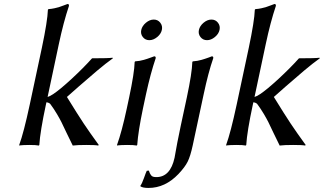

<svg xmlns="http://www.w3.org/2000/svg" viewBox="-20 -718 1604 951"><path d="M127.4 -200.2 187.5 -481.9Q215.3 -613.8 217.3 -669.9L220.2 -672.9Q234.9 -673.8 249.5 -677Q264.2 -680.2 271.2 -682.4Q278.3 -684.6 294.9 -690.9Q311.5 -697.3 314.5 -698.2Q323.2 -698.2 321.3 -688Q294.4 -607.9 271.5 -500L215.8 -237.8Q225.6 -240.2 243.7 -252Q277.3 -274.4 335 -327.6Q392.6 -380.9 436 -429.2Q518.1 -429.2 537.6 -432.1L539.1 -429.2Q504.9 -404.8 461.4 -368.2L370.1 -289.6L311.5 -237.8Q364.3 -151.9 395 -105.7Q425.8 -59.6 469.2 0L466.3 2.9Q453.1 0 407.2 0Q363.8 0 340.3 2.9L309.6 -60.1L284.2 -113.3Q275.4 -130.9 261 -155Q246.6 -179.2 229 -203.1Q223.1 -209.5 210 -211.4L207.5 -200.2Q178.7 -65.9 174.8 0L172.4 2.9Q159.2 0 125 0Q109.4 0 96.9 0.7Q84.5 1.5 80.1 2L75.2 2.9V0Q97.7 -61.5 127.4 -200.2Z M687.5 -534.4Q675.3 -549.8 679.7 -569.8Q684.1 -589.8 702.9 -605.5Q721.7 -621.1 741.7 -621.1Q761.7 -621.1 773.9 -605.5Q786.1 -589.8 781.7 -569.8Q777.3 -549.8 758.5 -534.4Q739.7 -519 719.7 -519Q699.7 -519 687.5 -534.4ZM619.6 -234.9Q645.5 -356.9 647 -411.1L649.4 -414.1Q661.1 -415 671.6 -416.7Q682.1 -418.5 692.9 -421.6Q703.6 -424.8 709.7 -426.8Q715.8 -428.7 727.5 -433.1L743.7 -439Q752.9 -439 751 -429.2Q725.6 -354.5 703.1 -251L688 -180.2Q664.6 -68.4 659.7 0L657.2 2.9Q643.6 0 609.4 0Q593.8 0 581.5 0.7Q569.3 1.5 564.5 2L560.1 2.9L559.6 0Q583.5 -66.4 607.9 -180.2Z M973.1 -534.4Q960.9 -549.8 965.3 -569.8Q969.7 -589.8 988.5 -605.5Q1007.3 -621.1 1027.3 -621.1Q1047.4 -621.1 1059.6 -605.5Q1071.8 -589.8 1067.4 -569.8Q1063 -549.8 1044.2 -534.4Q1025.4 -519 1005.4 -519Q985.4 -519 973.1 -534.4ZM844.7 63Q845.7 59.1 848.6 41.3Q851.6 23.4 858.4 -12.5Q865.2 -48.3 875.5 -96.2L905.3 -234.9Q931.2 -356.9 932.6 -411.1L935.1 -414.1Q946.8 -415 957.3 -416.7Q967.8 -418.5 978.5 -421.6Q989.3 -424.8 995.4 -426.8Q1001.5 -428.7 1013.7 -433.1L1029.3 -439Q1038.1 -439 1036.1 -429.2Q1011.7 -358.9 988.8 -251L934.6 2Q922.9 56.2 909.4 83Q896 109.9 863.8 144Q797.9 212.9 715.8 212.9Q687.5 212.9 675.8 205.1L675.3 202.1Q683.1 191.9 692.9 164.3Q702.6 136.7 707 127.9L717.3 127Q720.7 136.7 722.2 140.1Q723.6 143.6 727.8 149.4Q731.9 155.3 738.3 157.2Q744.6 159.2 754.4 159.2Q823.7 159.2 844.7 63Z M1152.3 -200.2 1212.4 -481.9Q1240.2 -613.8 1242.2 -669.9L1245.1 -672.9Q1259.8 -673.8 1274.4 -677Q1289.1 -680.2 1296.1 -682.4Q1303.2 -684.6 1319.8 -690.9Q1336.4 -697.3 1339.4 -698.2Q1348.1 -698.2 1346.2 -688Q1319.3 -607.9 1296.4 -500L1240.7 -237.8Q1250.5 -240.2 1268.6 -252Q1302.2 -274.4 1359.9 -327.6Q1417.5 -380.9 1460.9 -429.2Q1543 -429.2 1562.5 -432.1L1564 -429.2Q1529.8 -404.8 1486.3 -368.2L1395 -289.6L1336.4 -237.8Q1389.2 -151.9 1419.9 -105.7Q1450.7 -59.6 1494.1 0L1491.2 2.9Q1478 0 1432.1 0Q1388.7 0 1365.2 2.9L1334.5 -60.1L1309.1 -113.3Q1300.3 -130.9 1285.9 -155Q1271.5 -179.2 1253.9 -203.1Q1248 -209.5 1234.9 -211.4L1232.4 -200.2Q1203.6 -65.9 1199.7 0L1197.3 2.9Q1184.1 0 1149.9 0Q1134.3 0 1121.8 0.7Q1109.4 1.5 1105 2L1100.1 2.9V0Q1122.6 -61.5 1152.3 -200.2Z"/></svg>

Font: Linux Biolinum G
Style: Italic
Weight: 400
Italic angle: -12°
Designer: Philipp H. Poll
Foundry: Philipp H. Poll
Version: Version 0.5.1